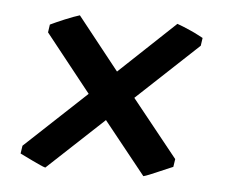

<svg xmlns="http://www.w3.org/2000/svg" viewBox="-35 -476 478 403"><g transform="rotate(5 204.0 -274.5)"><path d="M22 -153.8 150.9 -274.4 54.7 -395.5 57.1 -412.1Q61.5 -414.1 69.8 -418Q78.1 -421.9 87.2 -425.5Q96.2 -429.2 104.7 -432.4Q113.3 -435.5 118.2 -437L206.1 -326.2L323.7 -437Q328.1 -435.5 335.9 -432.4Q343.8 -429.2 352.1 -425.5Q360.4 -421.9 367.7 -418Q375 -414.1 378.9 -412.1L376.5 -395.5L247.1 -274.4L343.8 -153.8L341.3 -137.2Q336.4 -135.3 327.9 -131.6Q319.3 -127.9 310.3 -124Q301.3 -120.1 293 -116.7Q284.7 -113.3 280.3 -112.3L191.9 -222.7L73.7 -112.3Q69.8 -113.3 62.3 -116.7Q54.7 -120.1 46.6 -124Q38.6 -127.9 31 -131.6Q23.4 -135.3 19.5 -137.2Z"/></g></svg>

Font: Gentium Book Basic
Style: Bold Italic
Weight: 700
Italic angle: -8°
Designer: J. Victor Gaultney and Annie Olsen
Foundry: SIL International
Version: Version 1.102; 2013; Maintenance release